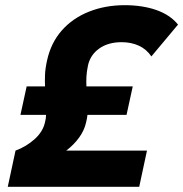

<svg xmlns="http://www.w3.org/2000/svg" viewBox="-20 -722 708 742"><path d="M59 -278 83 -388H154Q153 -409 154 -433.5Q155 -458 162 -489Q177 -557 219 -604.5Q261 -652 324 -677Q387 -702 462 -702Q530 -702 583.5 -683.5Q637 -665 668 -627L565 -504Q546 -532 516.5 -545.5Q487 -559 450 -559Q398 -559 363.5 -534.5Q329 -510 320 -469Q315 -445 314 -425.5Q313 -406 314 -388H493L469 -278H318Q317 -271 316 -264.5Q315 -258 313 -250Q306 -218 285.5 -190Q265 -162 236 -140H548L518 0H10L40 -140Q81 -155 113.5 -184Q146 -213 154 -250Q156 -258 157 -264.5Q158 -271 158 -278Z"/></svg>

Font: Radio Canada
Style: Italic
Weight: 400
Italic angle: -12°
Designer: Charles Daoud, Etienne Aubert Bonn, Alexandre Saumier Demers, Jacques Le Bailly
Foundry: Radio-Canada
Version: Version 2.104;gftools[0.9.28.dev5+ged2979d]